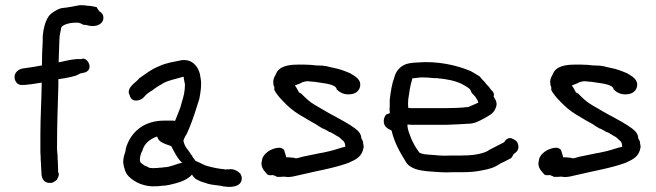

<svg xmlns="http://www.w3.org/2000/svg" viewBox="-20 -711 2519 737"><path d="M36 -419C34 -403 45 -383 65 -385H75C95 -387 105 -388 128 -392L140 -394V-384C139 -321 135 -258 135 -193V-134C135 -126 135 -121 136 -112C136 -104 136 -96 137 -87C137 -81 138 -74 138 -68C138 -61 139 -55 139 -51V-48C139 -28 147 -11 167 -9H178C189 -12 193 -18 199 -21V-23C204 -32 209 -39 203 -52V-64C203 -71 202 -80 202 -89V-90C201 -99 201 -106 201 -115L200 -125L199 -136V-164C199 -237 202 -310 204 -381V-407C219 -409 235 -412 250 -415L261 -418C272 -420 279 -424 288 -429C293 -430 303 -432 310 -434H311V-435C336 -448 320 -484 300 -486H299L290 -484C264 -486 235 -478 212 -473C210 -473 208 -473 205 -472C206 -499 207 -529 208 -557C208 -563 209 -567 209 -574C211 -581 212 -592 214 -599V-600C214 -616 247 -624 270 -624H281C286 -622 295 -620 299 -616H301C304 -616 307 -615 311 -615C317 -613 327 -611 336 -611C356 -611 377 -621 377 -643C377 -653 372 -662 362 -667C359 -671 354 -677 351 -684H349C338 -686 329 -689 315 -689C305 -691 296 -691 287 -691H286C264 -687 240 -682 218 -680H217C204 -677 192 -670 181 -662C164 -651 156 -630 151 -613C150 -607 149 -602 147 -596V-595L144 -573V-552C142 -521 141 -492 141 -460C121 -456 96 -452 74 -449C55 -448 38 -436 36 -419Z M453 -86C456 -66 461 -47 474 -34C497 -11 534 7 580 4C588 4 594 3 602 2C620 2 638 -3 653 -7C676 -13 702 -23 717 -41C720 -35 726 -29 731 -24C741 -19 753 -12 769 -9C783 -2 806 -1 826 2C857 10 910 11 908 -29C908 -33 906 -37 904 -41V-43C896 -51 880 -65 858 -61H849C847 -60 845 -60 845 -60L844 -61L826 -63L808 -66C797 -68 782 -72 771 -75C758 -80 745 -88 731 -93C727 -99 721 -105 718 -111V-113C715 -116 713 -117 711 -121V-122C699 -140 688 -148 684 -172C687 -179 690 -187 695 -194V-195H696C712 -230 724 -264 736 -303L745 -331C749 -352 752 -369 752 -393C752 -404 749 -414 748 -423V-424C741 -456 718 -485 677 -480C644 -473 619 -470 591 -457C560 -445 540 -428 515 -411H514V-410C505 -396 461 -374 478 -345C485 -314 523 -324 535 -341C543 -351 551 -356 566 -365C577 -374 591 -383 603 -389V-390H604C625 -403 653 -407 682 -416H685L686 -407L689 -392L690 -386C690 -360 684 -337 677 -316V-315C672 -293 660 -269 652 -247C651 -247 647 -248 644 -248H610C532 -248 481 -204 463 -141C462 -136 462 -131 461 -128C456 -114 453 -104 453 -87ZM517 -96V-101C517 -108 521 -123 525 -130H526V-131C533 -159 554 -177 583 -187C583 -187 585 -182 586 -180C593 -164 615 -158 635 -151L638 -149C648 -129 660 -105 676 -89H677C678 -89 679 -88 680 -87C657 -82 633 -69 610 -69L604 -68L589 -67L584 -66H573C570 -65 567 -65 564 -66H563C558 -66 553 -66 550 -69H549L548 -70H547L546 -71C539 -73 533 -76 529 -80C523 -83 517 -88 517 -96Z M984 -79C985 -63 1000 -48 1008 -40C1016 -37 1022 -39 1028 -39C1031 -37 1039 -36 1043 -32H1044C1053 -32 1061 -32 1072 -33C1094 -28 1117 -37 1134 -40C1195 -55 1261 -65 1318 -86C1347 -99 1371 -110 1376 -147V-150C1375 -152 1375 -154 1375 -156V-157L1374 -158V-164C1373 -170 1371 -173 1367 -180C1367 -197 1355 -209 1343 -218C1319 -236 1298 -246 1272 -261C1244 -275 1217 -292 1189 -308C1169 -319 1152 -336 1136 -352H1135L1127 -357C1126 -360 1125 -362 1124 -363C1121 -370 1117 -376 1112 -383C1121 -387 1131 -389 1140 -395C1142 -395 1148 -398 1151 -398C1155 -398 1155 -399 1155 -399H1165C1167 -399 1170 -398 1173 -398C1177 -398 1180 -397 1187 -397C1216 -392 1244 -391 1264 -380C1265 -379 1272 -374 1272 -370V-368C1282 -358 1299 -347 1321 -349C1343 -349 1363 -362 1363 -387V-388C1361 -410 1341 -419 1327 -428H1326V-429C1307 -437 1285 -446 1263 -450L1249 -453C1240 -456 1228 -458 1218 -459C1211 -459 1202 -460 1192 -460L1183 -461L1173 -462C1165 -462 1156 -463 1148 -463H1125C1090 -463 1050 -458 1039 -426C1036 -420 1032 -415 1030 -406V-405C1030 -405 1029 -402 1029 -398C1029 -390 1029 -384 1033 -377V-366C1039 -352 1057 -332 1066 -323L1081 -308C1099 -290 1124 -273 1146 -261L1166 -249C1179 -241 1193 -235 1203 -227L1218 -218L1222 -217L1237 -209L1245 -204L1250 -203C1258 -198 1268 -193 1275 -188H1276C1283 -185 1290 -176 1299 -169C1301 -166 1304 -162 1304 -158V-157L1305 -156V-149L1306 -148C1284 -143 1267 -136 1246 -131L1219 -125C1211 -124 1202 -122 1193 -120C1177 -116 1160 -114 1144 -110C1137 -109 1118 -101 1112 -104L1111 -105H1110C1108 -105 1106 -106 1100 -106C1097 -107 1091 -107 1087 -107H1079C1077 -115 1073 -127 1071 -133V-135C1067 -139 1062 -143 1054 -144H1053C1024 -144 986 -122 985 -91C984 -89 983 -85 984 -79Z M1453 -246C1453 -224 1470 -216 1483 -210C1494 -163 1515 -127 1536 -93C1552 -62 1591 -56 1628 -53C1656 -51 1685 -48 1717 -50H1756C1784 -50 1806 -52 1830 -57C1858 -62 1877 -67 1900 -83C1913 -89 1927 -96 1940 -103H1941C1946 -108 1949 -115 1952 -120C1959 -124 1970 -133 1970 -146C1970 -163 1962 -172 1950 -177C1933 -188 1920 -174 1915 -165C1896 -155 1875 -144 1855 -134V-133C1827 -118 1790 -114 1747 -114H1708C1681 -112 1656 -115 1632 -117C1616 -118 1601 -119 1590 -125C1584 -133 1578 -142 1573 -150C1567 -162 1562 -170 1557 -183C1552 -198 1544 -213 1544 -231V-233H1547C1552 -232 1557 -232 1560 -232H1694C1722 -233 1749 -234 1776 -236C1803 -236 1820 -247 1837 -256H1838C1853 -266 1874 -273 1882 -295C1892 -315 1882 -328 1875 -340C1875 -341 1876 -347 1876 -350V-351C1873 -357 1871 -362 1866 -365C1861 -373 1855 -380 1847 -388C1843 -394 1838 -399 1831 -406C1828 -409 1824 -415 1820 -419H1819C1809 -425 1798 -432 1787 -438C1733 -461 1658 -478 1580 -471C1562 -470 1544 -469 1528 -460C1512 -451 1499 -435 1494 -415C1484 -389 1480 -360 1476 -328V-303C1475 -297 1475 -287 1476 -282C1476 -280 1476 -280 1477 -277L1464 -272H1463C1457 -266 1453 -256 1453 -246ZM1547 -297C1546 -307 1546 -319 1547 -329C1551 -355 1554 -382 1562 -406V-410C1573 -412 1584 -412 1599 -414C1614 -414 1629 -413 1647 -411H1656C1693 -408 1729 -401 1754 -388C1766 -381 1781 -374 1787 -364V-362C1790 -355 1793 -351 1798 -347C1800 -345 1802 -342 1805 -339C1809 -331 1815 -326 1816 -317C1809 -314 1799 -309 1791 -306C1785 -304 1779 -300 1775 -300H1774C1748 -297 1721 -296 1694 -296H1555C1554 -296 1552 -296 1550 -297Z M2047 -79C2048 -63 2063 -48 2071 -40C2079 -37 2085 -39 2091 -39C2094 -37 2102 -36 2106 -32H2107C2116 -32 2124 -32 2135 -33C2157 -28 2180 -37 2197 -40C2258 -55 2324 -65 2381 -86C2410 -99 2434 -110 2439 -147V-150C2438 -152 2438 -154 2438 -156V-157L2437 -158V-164C2436 -170 2434 -173 2430 -180C2430 -197 2418 -209 2406 -218C2382 -236 2361 -246 2335 -261C2307 -275 2280 -292 2252 -308C2232 -319 2215 -336 2199 -352H2198L2190 -357C2189 -360 2188 -362 2187 -363C2184 -370 2180 -376 2175 -383C2184 -387 2194 -389 2203 -395C2205 -395 2211 -398 2214 -398C2218 -398 2218 -399 2218 -399H2228C2230 -399 2233 -398 2236 -398C2240 -398 2243 -397 2250 -397C2279 -392 2307 -391 2327 -380C2328 -379 2335 -374 2335 -370V-368C2345 -358 2362 -347 2384 -349C2406 -349 2426 -362 2426 -387V-388C2424 -410 2404 -419 2390 -428H2389V-429C2370 -437 2348 -446 2326 -450L2312 -453C2303 -456 2291 -458 2281 -459C2274 -459 2265 -460 2255 -460L2246 -461L2236 -462C2228 -462 2219 -463 2211 -463H2188C2153 -463 2113 -458 2102 -426C2099 -420 2095 -415 2093 -406V-405C2093 -405 2092 -402 2092 -398C2092 -390 2092 -384 2096 -377V-366C2102 -352 2120 -332 2129 -323L2144 -308C2162 -290 2187 -273 2209 -261L2229 -249C2242 -241 2256 -235 2266 -227L2281 -218L2285 -217L2300 -209L2308 -204L2313 -203C2321 -198 2331 -193 2338 -188H2339C2346 -185 2353 -176 2362 -169C2364 -166 2367 -162 2367 -158V-157L2368 -156V-149L2369 -148C2347 -143 2330 -136 2309 -131L2282 -125C2274 -124 2265 -122 2256 -120C2240 -116 2223 -114 2207 -110C2200 -109 2181 -101 2175 -104L2174 -105H2173C2171 -105 2169 -106 2163 -106C2160 -107 2154 -107 2150 -107H2142C2140 -115 2136 -127 2134 -133V-135C2130 -139 2125 -143 2117 -144H2116C2087 -144 2049 -122 2048 -91C2047 -89 2046 -85 2047 -79Z"/></svg>

Font: Scribbler
Style: Bd
Weight: 700
Designer: Mew Too
Foundry: Cannot Into Space Fonts
Version: Version 1.001